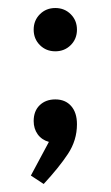

<svg xmlns="http://www.w3.org/2000/svg" viewBox="-20 -345 276 479"><path d="M64 -271Q64 -294 79.5 -309.5Q95 -325 118 -325Q141 -325 156.5 -309.5Q172 -294 172 -271Q172 -248 156.5 -232.5Q141 -217 118 -217Q95 -217 79.5 -232.5Q64 -248 64 -271ZM102 9Q84 4 74 -10Q64 -24 64 -43Q64 -68 79 -82.5Q94 -97 118 -97Q143 -97 157.5 -80.5Q172 -64 172 -35Q172 5 149.5 39Q127 73 89 114L57 93Z"/></svg>

Font: Cambay Devanagari
Style: Regular
Weight: 700
Designer: Pooja Saxena
Foundry: Pooja Saxena
Version: Version 1.095;PS 001.095;hotconv 1.0.70;makeotf.lib2.5.58329